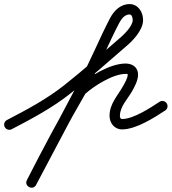

<svg xmlns="http://www.w3.org/2000/svg" viewBox="-43 -589 828 926"><path d="M13.5 34.2C13.5 34.2 13.5 34.2 13.5 34.2C113.2 -17.7 209.9 -69.2 298.5 -139.4C388.6 -210.8 474.7 -286.7 561.4 -362.1C561.4 -362.1 561.2 -362 561.1 -361.9C560.9 -361.7 560.8 -361.6 560.8 -361.6C596.6 -390.7 647.1 -443.5 647.1 -492.3C647.1 -530.6 623.5 -569.3 581.6 -569.3C538.4 -569.3 506.9 -537.7 487.9 -501.6C436.4 -403.8 395.9 -299.8 342.1 -203.1C342.1 -203.1 342.1 -203 342 -202.9C342 -202.8 341.9 -202.7 341.9 -202.7C256.8 -42.1 171.8 118.6 86.9 279.3C79.2 293.9 86.5 307.1 97.7 312.9C108.8 318.6 123.8 317.1 131.3 302.4C207.5 152.8 286.2 4.8 370.6 -140.4C370.7 -140.6 369.4 -139 368.1 -137.5C366.9 -135.9 365.6 -134.3 365.8 -134.4C410.2 -174.5 501.4 -232.6 562.8 -232.6C570.3 -232.6 572.9 -233.4 572.9 -228.9C572.9 -211.8 558.3 -187.7 550.2 -173.3C523.9 -126.6 485.3 -88 485.3 -30.3C485.2 4.4 509 35.1 545.5 35.1C612.1 35.1 699.6 -20.5 753.7 -56.1C765.3 -63.7 768.5 -79.2 760.9 -90.7C753.3 -102.3 737.8 -105.5 726.3 -97.9C681.8 -68.6 600.2 -14.9 545.5 -14.9C537.6 -14.9 535.3 -23.6 535.3 -30.2C535.3 -74.8 572.8 -111.6 593.8 -148.7C606.8 -171.8 622.9 -201.7 622.9 -228.9C622.9 -264.5 595.7 -282.6 562.8 -282.6C488 -282.6 386.4 -220.5 332.2 -171.6C332.1 -171.4 330.9 -170 329.8 -168.6C328.6 -167.2 327.5 -165.7 327.4 -165.6C242.5 -19.6 163.4 129.2 86.7 279.6C79.2 294.4 86.4 307.5 97.5 313.2C108.5 318.9 123.4 317.3 131.1 302.7C216 142 301 -18.7 386.1 -179.3C386.1 -179.3 386 -179.2 386 -179.1C385.9 -179 385.9 -178.9 385.9 -178.9C439.8 -275.9 480.4 -380.1 532.1 -478.4C541.8 -496.8 558.3 -519.3 581.6 -519.3C594 -519.3 597.1 -501.3 597.1 -492.3C597.1 -462.1 551.4 -418.4 529.2 -400.4C529.2 -400.4 529.1 -400.3 528.9 -400.1C528.8 -400 528.6 -399.9 528.6 -399.9C442.5 -324.9 357 -249.6 267.5 -178.6C181.4 -110.4 87.2 -60.5 -9.5 -10.2C-21.8 -3.8 -26.6 11.3 -20.2 23.5C-13.8 35.8 1.3 40.6 13.5 34.2Z"/></svg>

Font: FRB American Cursive Guidelines Arrows Semibold
Style: Italic
Weight: 600
Italic angle: -25°
Version: Version 2.0;Modular Font Editor K font №1